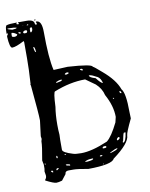

<svg xmlns="http://www.w3.org/2000/svg" viewBox="-106 -768 672 862"><g transform="rotate(-10 229.5 -337.5)"><path d="M29.3 -707 30.3 -706.1V-705.1L27.3 -702.1Q28.3 -698.2 35.2 -698.2H37.1L39.1 -701.2L35.2 -706.1L37.1 -707H75.2Q109.4 -707 109.4 -686.5L112.3 -682.6H115.2L118.2 -684.6V-686.5L115.2 -694.3L116.2 -696.3H118.2Q142.6 -696.3 142.6 -643.6Q142.6 -525.4 156.2 -468.8H160.2L220.7 -471.7Q332 -464.8 332 -452.1Q335.9 -452.1 370.1 -421.9Q425.8 -375 441.4 -330.1Q459 -310.5 459 -223.6L460 -194.3Q430.7 -133.8 430.7 -122.1Q430.7 -86.9 352.5 -29.3Q341.8 -4.9 233.4 -3.9Q185.5 -12.7 167 -12.7H144.5Q127.9 -12.7 127.9 1L107.4 27.3Q90.8 32.2 81.1 32.2Q69.3 32.2 33.2 13.7V10.7Q40 2.9 40 -4.9V-8.8L37.1 -26.4L39.1 -40V-57.6L35.2 -77.1Q46.9 -140.6 46.9 -163.1L49.8 -172.9L47.9 -185.5L56.6 -254.9V-258.8Q56.6 -284.2 43.9 -417V-418.9L42 -419.9L43.9 -426.8V-430.7Q47.9 -490.2 47.9 -540V-613.3L46.9 -619.1H44.9Q7.8 -599.6 -8.8 -599.6Q-20.5 -599.6 -23.4 -652.3Q-23.4 -656.2 -17.6 -663.1V-666H-19.5L-22.5 -665L-23.4 -666Q-23.4 -703.1 -15.6 -703.1Q-4.9 -707 29.3 -707ZM110.4 -706.1H115.2V-703.1L110.4 -702.1L109.4 -703.1V-705.1ZM56.6 -690.4H53.7V-689.5H56.6ZM75.2 -690.4 72.3 -687.5V-686.5H79.1V-690.4ZM-4.9 -687.5H-15.6V-686.5Q-15.6 -683.6 4.9 -678.7Q25.4 -679.7 25.4 -683.6V-684.6Q13.7 -687.5 -4.9 -687.5ZM87.9 -674.8 83 -669.9V-654.3L85.9 -652.3Q93.8 -657.2 93.8 -668Q93.8 -673.8 90.8 -674.8ZM50.8 -656.2 54.7 -653.3H65.4L69.3 -658.2V-663.1L65.4 -666Q50.8 -666 50.8 -656.2ZM1 -665H-1L-2 -659.2V-650.4Q-2 -646.5 7.8 -645.5Q21.5 -645.5 23.4 -654.3Q9.8 -665 1 -665ZM37.1 -662.1H29.3V-660.2L32.2 -656.2H40V-659.2ZM84 -583Q86.9 -561.5 91.8 -561.5H92.8V-563.5Q90.8 -585.9 85.9 -585.9Q84 -585.9 84 -583ZM281.2 -452.1H273.4V-450.2Q276.4 -444.3 285.2 -444.3H286.1V-447.3ZM202.1 -441.4 205.1 -438.5H210.9L219.7 -441.4V-446.3L214.8 -447.3Q207 -447.3 202.1 -441.4ZM158.2 -413.1V-409.2H160.2Q184.6 -413.1 184.6 -417V-419.9H182.6Q171.9 -419.9 158.2 -413.1ZM311.5 -417H307.6Q307.6 -407.2 335.9 -399.4Q355.5 -373 364.3 -373V-374Q358.4 -394.5 346.7 -402.3Q320.3 -417 311.5 -417ZM129.9 -222.7Q129.9 -199.2 131.8 -177.7L130.9 -153.3V-109.4Q130.9 -96.7 176.8 -83Q187.5 -79.1 213.9 -79.1Q262.7 -79.1 335.9 -110.4Q359.4 -128.9 388.7 -188.5L394.5 -212.9Q394.5 -262.7 364.3 -317.4Q357.4 -347.7 332 -371.1L288.1 -402.3Q219.7 -402.3 146.5 -373Q138.7 -373 135.7 -303.7Q129.9 -269.5 129.9 -222.7ZM432.6 -324.2H430.7V-320.3Q430.7 -313.5 437.5 -313.5H438.5V-314.5Q438.5 -321.3 432.6 -324.2ZM399.4 -298.8H396.5V-295.9L399.4 -293.9H401.4V-295.9ZM406.2 -93.8V-92.8Q419.9 -92.8 425.8 -136.7H418.9Q415 -136.7 408.2 -100.6Q406.2 -100.6 406.2 -93.8ZM381.8 -110.4V-109.4L384.8 -107.4Q395.5 -112.3 395.5 -118.2L392.6 -121.1H389.6Q381.8 -116.2 381.8 -110.4ZM312.5 -86.9V-84L315.4 -83H317.4Q330.1 -83 330.1 -87.9L327.1 -91.8H321.3Q314.5 -91.8 312.5 -86.9ZM138.7 -87.9V-86.9Q139.6 -83 145.5 -83V-84Q144.5 -87.9 138.7 -87.9ZM102.5 -86.9 100.6 -84V-78.1L102.5 -75.2H103.5L106.4 -78.1V-79.1Q106.4 -85.9 102.5 -86.9ZM342.8 -59.6V-56.6Q374 -65.4 377 -71.3V-73.2Q368.2 -73.2 342.8 -59.6ZM46.9 -61.5H43.9V-57.6L46.9 -56.6H47.9V-57.6ZM295.9 -54.7 293.9 -52.7V-49.8H302.7L305.7 -53.7V-54.7ZM223.6 -38.1 225.6 -37.1H235.4Q258.8 -39.1 261.7 -43.9V-46.9H258.8Q234.4 -46.9 223.6 -38.1ZM143.6 -41H136.7V-39.1Q136.7 -35.2 153.3 -33.2H155.3V-37.1Q155.3 -39.1 143.6 -41ZM90.8 -23.4 93.8 -22.5Q102.5 -27.3 102.5 -31.2H97.7Q90.8 -31.2 90.8 -23.4ZM71.3 -25.4 66.4 -23.4V-20.5L71.3 -16.6H75.2V-20.5ZM305.7 -15.6H302.7V-12.7H305.7Z"/></g></svg>

Font: Love Ya Like A Sister
Style: Regular
Weight: 400
Designer: Kimberly Geswein
Foundry: Kimberly Geswein
Version: Version 1.002 2007